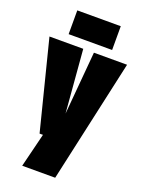

<svg xmlns="http://www.w3.org/2000/svg" viewBox="-175 -827 832 1116"><g transform="rotate(20 241.0 -269.0)"><path d="M110 210 162 0H141L2 -550H211L243 -161L277 -550H482L314 210ZM102 -601V-748H371V-601Z"/></g></svg>

Font: Georama Condensed Black
Style: Regular
Weight: 900
Width: 3
Designer: Jean-Baptiste Levee
Foundry: Production Type
Version: Version 1.000